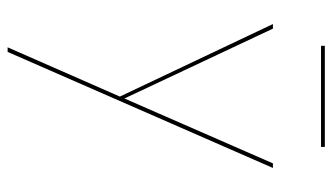

<svg xmlns="http://www.w3.org/2000/svg" viewBox="-204 -378 871 503"><g transform="rotate(90 231.5 -126.5)"><path d="M420 -406 116 289H104L233 -5L43 -406H55L238 -17L408 -406ZM100 -542H365V-532H100Z"/></g></svg>

Font: Ysabeau Hairline
Style: Regular
Weight: 100
Designer: Christian Thalmann (Catharsis Fonts)
Version: Version 0.003